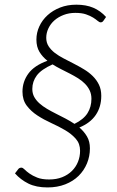

<svg xmlns="http://www.w3.org/2000/svg" viewBox="-20 -735 501 820"><path d="M421.5 -646Q417 -639.5 410 -639.5Q404.5 -639.5 397.2 -645.8Q390 -652 377.8 -659.8Q365.5 -667.5 347.2 -673.8Q329 -680 301.5 -680Q274.5 -680 251.8 -671.2Q229 -662.5 212.5 -648Q196 -633.5 186.8 -614Q177.5 -594.5 177.5 -573.5Q177.5 -553 187.5 -537.5Q197.5 -522 214 -509.2Q230.5 -496.5 251.8 -485.5Q273 -474.5 295 -463.2Q317 -452 338.2 -439.2Q359.5 -426.5 376 -410.2Q392.5 -394 402.5 -373.5Q412.5 -353 412.5 -325.5Q412.5 -278.5 389 -244Q365.5 -209.5 319 -190.5Q339 -173.5 351.5 -152.2Q364 -131 364 -101.5Q364 -67.5 351.5 -37.2Q339 -7 315.8 16Q292.5 39 258.8 52.2Q225 65.5 183 65.5Q134.5 65.5 101.2 49Q68 32.5 44 5.5L57 -11.5Q62 -19 71.5 -19Q77.5 -19 85.2 -11Q93 -3 106 6.2Q119 15.5 139 23.5Q159 31.5 190 31.5Q221 31.5 245.5 21.8Q270 12 287 -4.8Q304 -21.5 313 -43.8Q322 -66 322 -91Q322 -121.5 303.8 -142.2Q285.5 -163 258.2 -179Q231 -195 199 -209.5Q167 -224 139.8 -241.8Q112.5 -259.5 94.2 -283.8Q76 -308 76 -343.5Q76 -386 101 -420.5Q126 -455 182.5 -475.5Q161.5 -492 148.5 -513.5Q135.5 -535 135.5 -566Q135.5 -595.5 148 -622.5Q160.5 -649.5 183 -670Q205.5 -690.5 236.8 -702.8Q268 -715 306 -715Q347.5 -715 378.2 -702Q409 -689 433 -662.5ZM118 -355Q118 -336 126.2 -321Q134.5 -306 148.5 -293.5Q162.5 -281 180.8 -270.2Q199 -259.5 219 -249.5Q239 -239.5 259.5 -228.8Q280 -218 298 -206Q337 -225 353.8 -251.8Q370.5 -278.5 370.5 -313Q370.5 -333 363 -348.8Q355.5 -364.5 343 -377.2Q330.5 -390 313.8 -400.5Q297 -411 278.5 -420.5Q260 -430 241 -439.5Q222 -449 204.5 -460Q156.5 -438.5 137.2 -412.8Q118 -387 118 -355Z"/></svg>

Font: Lato TR Light
Style: Italic
Weight: 300
Italic angle: -12°
Designer: Lukasz Dziedzic
Foundry: Lukasz Dziedzic
Version: Version 1.104 2013